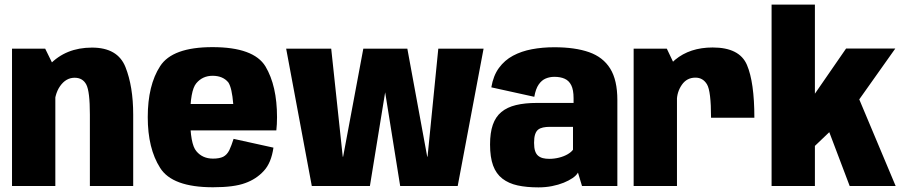

<svg xmlns="http://www.w3.org/2000/svg" viewBox="-20 -805 3918 831"><path d="M32 0H219.5V-505L175.5 -594.5H32ZM369 0H556.5V-309Q556.5 -430.5 523 -514.8Q489.5 -599 378 -599Q264.5 -599 193.8 -524.2Q123 -449.5 123 -364.5L214.5 -333Q214.5 -396 240 -432.2Q265.5 -468.5 303 -468.5Q338 -468.5 353.5 -439Q369 -409.5 369 -309.5Z M902 5.5V-118.5Q856.5 -118.5 830 -150.5Q803 -181.5 803 -297.5Q803 -413 829.5 -444.5Q856.5 -477 900 -477Q945 -477 968.5 -448Q984 -424 989.5 -355H787V-240.5H1176Q1179 -266.5 1179 -298Q1179 -433.5 1129 -517.5Q1078 -601 899.5 -601Q726 -601 673 -518.5Q619.5 -436 619.5 -298Q619.5 -162.5 673 -78.5Q725.5 5.5 902 5.5ZM902 -118.5V5.5Q992.5 5.5 1041 -12.5Q1089 -29.5 1121.5 -65Q1154 -99.5 1163.5 -166L991 -204Q982 -175.5 972.5 -155Q962.5 -135 946 -126.5Q929.5 -118.5 902 -118.5Z M1329.5 0H1581L1647 -405.5L1712 0H1961L2073 -594.5H1877L1830.5 -127H1829L1743 -594.5H1552.5L1465 -126.5H1463.5L1413.5 -594.5H1218.5Z M2310.5 6Q2341.5 6 2369.2 0.5Q2397 -5 2419.8 -14.2Q2442.5 -23.5 2458.5 -34.5Q2474.5 -45.5 2481.5 -58L2499 0H2652V-372Q2652 -458.5 2621 -508.2Q2590 -558 2529.5 -579.2Q2469 -600.5 2379 -600.5Q2328 -600.5 2282.5 -592Q2237 -583.5 2200.5 -564Q2164 -544.5 2139.5 -511Q2115 -477.5 2106.5 -427L2292.5 -386Q2298.5 -420.5 2311.5 -439.2Q2324.5 -458 2342 -465.2Q2359.5 -472.5 2379.5 -472.5Q2405.5 -472.5 2424 -464.2Q2442.5 -456 2452.5 -436Q2462.5 -416 2462.5 -380V-359.5H2303.5Q2251.5 -359.5 2213.2 -350.2Q2175 -341 2150 -320.2Q2125 -299.5 2113 -265Q2101 -230.5 2101 -179.5Q2101 -124.5 2114.2 -88.5Q2127.5 -52.5 2154.5 -31.8Q2181.5 -11 2220.2 -2.5Q2259 6 2310.5 6ZM2357 -117.5Q2342 -117.5 2330 -120.5Q2318 -123.5 2309.2 -130.8Q2300.5 -138 2296 -151.5Q2291.5 -165 2291.5 -187Q2291.5 -209.5 2296 -223.2Q2300.5 -237 2309 -243.8Q2317.5 -250.5 2330.2 -253.2Q2343 -256 2359 -256H2460V-157Q2452.5 -146.5 2436.5 -137.2Q2420.5 -128 2399.8 -122.8Q2379 -117.5 2357 -117.5Z M3057.5 -295.5H3245Q3245 -449 3212.8 -524.2Q3180.5 -599.5 3064.5 -599.5Q2966 -599.5 2901.8 -546.2Q2837.5 -493 2837.5 -401L2909.5 -368Q2909.5 -406.5 2931 -437.8Q2952.5 -469 2990 -469Q3022.5 -469 3040 -439.8Q3057.5 -410.5 3057.5 -295.5ZM2722.5 0H2910V-502L2866 -594.5H2722.5Z M3567.5 -237.5 3657.5 0H3856.5L3696 -382ZM3319.5 0H3507V-173.5L3574 -237.5L3694.5 -368.5L3855 -595H3642L3507 -399.5V-785H3319.5Z"/></svg>

Font: Anybody SemiCondensed ExtraBold
Style: Regular
Weight: 800
Width: 4
Version: Version 1.113;gftools[0.9.25]